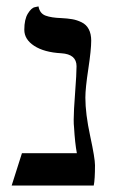

<svg xmlns="http://www.w3.org/2000/svg" viewBox="-20 -574 357 594"><path d="M244.1 -272Q244.1 -222.2 259 -153.1Q273.9 -84 273.9 -63Q273.9 -19 270 0H16.1L47.9 -100.1H217.8Q211.9 -130.9 209 -181.2Q208 -188 208 -204.1Q208 -230 212.4 -287.6Q216.8 -345.2 216.8 -369.1Q216.8 -406.2 169.9 -409.2Q116.7 -412.1 85.9 -432.1Q55.2 -452.1 55.2 -481.9Q55.2 -514.2 66.2 -532Q77.1 -549.8 87.9 -551.8L99.1 -554.2Q103 -532.2 121.1 -525.6Q139.2 -519 168.9 -518.1Q189 -517.1 203.4 -514.6Q217.8 -512.2 232.4 -505.1Q247.1 -498 254.6 -483.6Q262.2 -469.2 262.2 -448.2Q262.2 -420.4 253.2 -360.6Q244.1 -300.8 244.1 -272Z"/></svg>

Font: Linux Biolinum
Style: Bold
Weight: 700
Designer: Philipp H. Poll
Foundry: Philipp H. Poll
Version: Version 1.3.2 ; ttfautohint (v0.9)